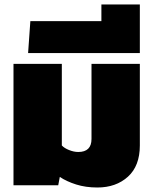

<svg xmlns="http://www.w3.org/2000/svg" viewBox="-20 -824 682 854"><path d="M413 10Q361 10 318.5 -3.5Q276 -17 246 -37L239 0H40V-540H255V-177Q266 -165 287.5 -156.5Q309 -148 328 -148Q387 -148 387 -206V-540H602V-177Q602 -86 549 -38Q496 10 413 10Z M105 -588 115 -730H431V-804H602V-588Z"/></svg>

Font: Kanit ExtraBold
Style: Regular
Weight: 800
Designer: Katatrad Team
Foundry: CadsonDemak
Version: Version 2.000; ttfautohint (v1.8.3)